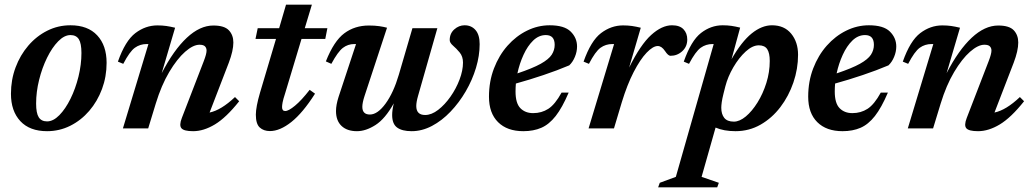

<svg xmlns="http://www.w3.org/2000/svg" viewBox="-20 -551 4432 824"><path d="M282.5 -442.5Q357 -442.5 397.2 -399.2Q437.5 -356 437.5 -281.5Q437.5 -222 417.8 -169Q398 -116 363 -75.2Q328 -34.5 281.5 -11.2Q235 12 182 12Q107.5 12 67.2 -31.2Q27 -74.5 27 -148.5Q27 -208.5 46.8 -261.5Q66.5 -314.5 101.5 -355.2Q136.5 -396 182.8 -419.2Q229 -442.5 282.5 -442.5ZM182 -30Q208.5 -30 234.8 -56.8Q261 -83.5 282.5 -127Q304 -170.5 316.8 -222.2Q329.5 -274 329.5 -323.5Q329.5 -365 318.2 -382.8Q307 -400.5 282.5 -400.5Q256 -400.5 229.8 -373.8Q203.5 -347 182 -303.2Q160.5 -259.5 147.8 -208Q135 -156.5 135 -106.5Q135 -65.5 146.2 -47.8Q157.5 -30 182 -30Z M509 -277 486 -286.5Q517.5 -376 561 -409Q604.5 -442 655.5 -442Q676.5 -442 693.8 -439.5Q711 -437 731.5 -432L674 -237Q725.5 -336.5 781.8 -389Q838 -441.5 895.5 -441.5Q943 -441.5 962.2 -421Q981.5 -400.5 981.5 -368.5Q981.5 -333.5 962 -282L879.5 -68Q929.5 -78.5 988.5 -134.5L1006.5 -116.5Q950.5 -46 902.2 -17Q854 12 809 12Q769.5 12 758.8 -0.5Q748 -13 760.5 -45L854.5 -288.5Q866.5 -319.5 866.5 -334Q866.5 -345 859.8 -352Q853 -359 836 -359Q809 -359 774.5 -328.8Q740 -298.5 706.2 -241.8Q672.5 -185 648.5 -106.5L616 0H507.5L617 -362H609.5Q581 -362 558.8 -346Q536.5 -330 509 -277Z M1204 -151.5Q1195 -124 1192.8 -111.5Q1190.5 -99 1190.5 -91.5Q1190.5 -74.5 1204 -74.5Q1218.5 -74.5 1246.2 -97.5Q1274 -120.5 1309 -165.5L1332 -149Q1279.5 -66.5 1230.5 -27.5Q1181.5 11.5 1138.5 11.5Q1111.5 11.5 1094.8 -3.8Q1078 -19 1078 -59Q1078 -75 1082.5 -99Q1087 -123 1096 -153.5L1164.5 -384H1076.5L1086 -430H1178L1207.5 -531H1318.5L1288 -430H1385L1376 -384H1274Z M1750 -430H1857L1774 -139Q1766.5 -113 1766.5 -96Q1766.5 -57.5 1804.5 -57.5Q1832 -57.5 1860.5 -79.5Q1889 -101.5 1913.2 -136Q1937.5 -170.5 1952.2 -209.5Q1967 -248.5 1967 -282.5Q1967 -308.5 1952.8 -325.8Q1938.5 -343 1924.2 -355.2Q1910 -367.5 1910 -379Q1910 -407.5 1929.8 -425Q1949.5 -442.5 1974 -442.5Q2003 -442.5 2020.8 -422Q2038.5 -401.5 2038.5 -361.5Q2038.5 -312 2022.8 -259.8Q2007 -207.5 1978.8 -159Q1950.5 -110.5 1913.5 -71.8Q1876.5 -33 1833.8 -10.5Q1791 12 1746.5 12Q1706 12 1684.5 -3.5Q1663 -19 1663 -57.5Q1663 -78.5 1670 -107.5Q1633 -41 1591.5 -14.5Q1550 12 1512 12Q1469.5 12 1445.8 -10.5Q1422 -33 1422 -74.5Q1422 -100.5 1433 -135L1508 -362H1500.5Q1473 -362 1451.5 -345.5Q1430 -329 1402 -277L1378.5 -287.5Q1413 -375 1457.8 -408.2Q1502.5 -441.5 1563 -441.5Q1588 -441.5 1607.2 -438.8Q1626.5 -436 1641 -432L1544.5 -139Q1535 -110 1535 -92.5Q1535 -59.5 1567.5 -59.5Q1600.5 -59.5 1634.8 -106.5Q1669 -153.5 1691.5 -230Z M2420.5 -153.5Q2393 -89 2364.8 -53Q2336.5 -17 2303 -2.5Q2269.5 12 2226 12Q2156.5 12 2117.5 -26.8Q2078.5 -65.5 2078.5 -136Q2078.5 -201.5 2100 -257.5Q2121.5 -313.5 2158.2 -355Q2195 -396.5 2241.8 -419.5Q2288.5 -442.5 2339 -442.5Q2402 -442.5 2429.2 -415.5Q2456.5 -388.5 2456.5 -351.5Q2456.5 -329 2447.2 -306.8Q2438 -284.5 2423 -270.5Q2371 -248.5 2312.2 -228.8Q2253.5 -209 2194 -192.5Q2192.5 -175 2192.5 -158.5Q2192.5 -108 2213.2 -86.8Q2234 -65.5 2268 -65.5Q2304.5 -65.5 2333.2 -84Q2362 -102.5 2390 -153.5ZM2322.5 -400.5Q2292.5 -400.5 2268.2 -377Q2244 -353.5 2226.8 -315.8Q2209.5 -278 2200.5 -236Q2266 -258 2300.5 -277.2Q2335 -296.5 2347.8 -316.2Q2360.5 -336 2360.5 -358.5Q2360.5 -400.5 2322.5 -400.5Z M2615.5 -362H2608Q2579.5 -362 2557.2 -346Q2535 -330 2507.5 -277L2484.5 -286.5Q2516 -376 2559.5 -409Q2603 -442 2654 -442Q2675 -442 2692.2 -439.5Q2709.5 -437 2730 -432L2680 -261Q2728.5 -359 2774.5 -400.8Q2820.5 -442.5 2864 -442.5Q2897 -442.5 2913.2 -425.5Q2929.5 -408.5 2929.5 -381.5Q2929.5 -351 2908 -331.2Q2886.5 -311.5 2857.5 -311.5Q2847.5 -311.5 2834 -332Q2819.5 -353.5 2803 -353.5Q2782.5 -353.5 2755 -324.8Q2727.5 -296 2699.5 -241.8Q2671.5 -187.5 2648.5 -112L2615 0H2506Z M3065 233.5 3058 253H2804.5L2811.5 233.5L2880.5 208L3043 -362H3038Q3009.5 -362 2987.2 -346Q2965 -330 2937 -277L2914.5 -286.5Q2946 -376.5 2988.5 -409.5Q3031 -442.5 3081.5 -442.5Q3102 -442.5 3119 -440Q3136 -437.5 3156.5 -432.5L3119.5 -297Q3162.5 -372.5 3206 -407.5Q3249.5 -442.5 3293 -442.5Q3346 -442.5 3375.5 -406.5Q3405 -370.5 3405 -316Q3405 -255.5 3385 -197Q3365 -138.5 3329 -91.2Q3293 -44 3244 -16Q3195 12 3136.5 12Q3086.5 12 3051 -3.5L2991 208ZM3085 -149Q3079.5 -127 3077.5 -112.5Q3075.5 -98 3075.5 -88.5Q3075.5 -61.5 3088.2 -45.2Q3101 -29 3129.5 -29Q3154 -29 3180.8 -51.2Q3207.5 -73.5 3231 -111.2Q3254.5 -149 3269 -195.2Q3283.5 -241.5 3283.5 -289.5Q3283.5 -323 3272.8 -339.8Q3262 -356.5 3236.5 -356.5Q3209.5 -356.5 3180.2 -329.8Q3151 -303 3127.2 -262.2Q3103.5 -221.5 3093 -180.5Z M3790.5 -153.5Q3763 -89 3734.8 -53Q3706.5 -17 3673 -2.5Q3639.5 12 3596 12Q3526.5 12 3487.5 -26.8Q3448.5 -65.5 3448.5 -136Q3448.5 -201.5 3470 -257.5Q3491.5 -313.5 3528.2 -355Q3565 -396.5 3611.8 -419.5Q3658.5 -442.5 3709 -442.5Q3772 -442.5 3799.2 -415.5Q3826.5 -388.5 3826.5 -351.5Q3826.5 -329 3817.2 -306.8Q3808 -284.5 3793 -270.5Q3741 -248.5 3682.2 -228.8Q3623.5 -209 3564 -192.5Q3562.5 -175 3562.5 -158.5Q3562.5 -108 3583.2 -86.8Q3604 -65.5 3638 -65.5Q3674.5 -65.5 3703.2 -84Q3732 -102.5 3760 -153.5ZM3692.5 -400.5Q3662.5 -400.5 3638.2 -377Q3614 -353.5 3596.8 -315.8Q3579.5 -278 3570.5 -236Q3636 -258 3670.5 -277.2Q3705 -296.5 3717.8 -316.2Q3730.5 -336 3730.5 -358.5Q3730.5 -400.5 3692.5 -400.5Z M3877.5 -277 3854.5 -286.5Q3886 -376 3929.5 -409Q3973 -442 4024 -442Q4045 -442 4062.2 -439.5Q4079.5 -437 4100 -432L4042.5 -237Q4094 -336.5 4150.2 -389Q4206.5 -441.5 4264 -441.5Q4311.5 -441.5 4330.8 -421Q4350 -400.5 4350 -368.5Q4350 -333.5 4330.5 -282L4248 -68Q4298 -78.5 4357 -134.5L4375 -116.5Q4319 -46 4270.8 -17Q4222.5 12 4177.5 12Q4138 12 4127.2 -0.5Q4116.5 -13 4129 -45L4223 -288.5Q4235 -319.5 4235 -334Q4235 -345 4228.2 -352Q4221.5 -359 4204.5 -359Q4177.5 -359 4143 -328.8Q4108.5 -298.5 4074.8 -241.8Q4041 -185 4017 -106.5L3984.5 0H3876L3985.5 -362H3978Q3949.5 -362 3927.2 -346Q3905 -330 3877.5 -277Z"/></svg>

Font: Newsreader Text SemiBold
Style: Italic
Weight: 600
Italic angle: -17°
Designer: Hugues Gentile
Foundry: Production Type
Version: Version 1.001